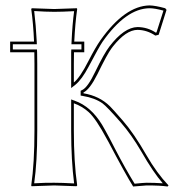

<svg xmlns="http://www.w3.org/2000/svg" viewBox="-20 -678 672 702"><path d="M250 -300.3V-200.2Q250 -85.4 262.2 0L259.8 2.9Q258.3 2.9 178.2 0Q178.2 0 95.2 2.9L94.2 0Q106 -81.5 106 -200.2V-444.8Q106 -468.8 105.5 -486.8H17.1V-525.9H104.5Q101.6 -592.3 94.2 -645L96.2 -647.9Q97.7 -647.9 178.2 -645Q178.2 -645 261.2 -647.9L262.2 -645Q254.9 -594.7 251.5 -525.9H288.1V-486.8H250.5Q250 -467.8 250 -444.8V-376.5Q272.5 -394 304.2 -456.5Q329.1 -504.9 347.2 -530.8Q436.5 -656.7 526.9 -658.2Q548.3 -657.7 584 -647.9L588.9 -642.1L560.1 -550.8L547.9 -547.9Q517.1 -568.4 482.9 -568.8Q440.9 -568.8 392.6 -507.8Q390.1 -504.4 388.2 -502Q372.1 -480.5 335.9 -406.2Q308.6 -351.6 285.2 -339.8V-336.9Q343.8 -327.1 381.8 -289.6Q393.6 -277.8 429.2 -236.8Q469.7 -190.4 515.6 -110.4Q553.7 -44.4 596.2 0L592.8 3.9Q566.4 0 516.1 0Q509.8 0 466.8 3.9Q439 -40.5 376 -160.2Q373 -165 371.1 -168.9Q331.1 -243.7 304.2 -268.1Q280.3 -289.6 250 -300.3ZM240.2 -314.5 253.4 -309.6Q312 -289.1 353 -222.2Q361.8 -207.5 379.9 -173.8Q387.2 -160.2 400.9 -133.3Q439 -60.1 472.2 -6.3Q506.3 -9.8 516.1 -9.8Q544.4 -9.8 575.2 -7.8Q540.5 -47.4 496.6 -124Q460.4 -186 421.4 -230.5Q371.6 -287.6 354.5 -300.3Q326.7 -319.8 283.2 -327.1L274.9 -328.6V-346.2L280.8 -349.1Q300.8 -358.4 328.6 -416.5Q359.9 -481.4 379.9 -507.8Q433.6 -578.1 482.9 -579.1Q520 -578.6 549.8 -558.6L552.2 -559.6L577.6 -639.2Q545.4 -647.9 526.9 -647.9Q440.4 -647 355 -525.4Q342.3 -506.8 303.7 -433.6Q279.3 -387.7 256.3 -368.7L240.2 -356V-444.8Q240.2 -468.8 240.2 -487.3L240.7 -497.1H277.8V-516.1H241.2L241.7 -526.4Q244.6 -589.8 251 -637.2Q206.5 -634.8 178.2 -634.8Q149.4 -634.8 105 -637.7Q111.3 -586.9 114.3 -526.4L114.7 -516.1H26.9V-497.1H115.2L115.7 -487.3Q116.2 -468.3 116.2 -444.8V-200.2Q116.2 -87.4 105 -7.8Q149.4 -10.3 178.2 -9.8Q207 -9.8 251 -7.3Q240.2 -91.8 240.2 -200.2Z"/></svg>

Font: Linux Biolinum Outline O
Style: Bold
Weight: 700
Designer: Philipp H. Poll
Foundry: Philipp H. Poll
Version: Version 0.9.2